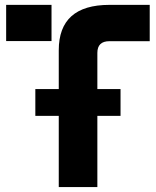

<svg xmlns="http://www.w3.org/2000/svg" viewBox="-20 -757 631 777"><path d="M217.8 0V-288.1H123V-396.5H217.8V-553.7Q217.8 -737.3 422.9 -737.3H585.9V-590.3H422.9Q374 -590.3 374 -543V-396.5H467.8V-288.1H374V0ZM4.9 -737.3H188.5V-590.8H4.9Z"/></svg>

Font: Newest Shape
Style: Bold
Weight: 700
Designer: Wojciech Kalinowski "wmk69" (wmk69@o2.pl)
Foundry: Wojciech Kalinowski "wmk69" (wmk69@o2.pl)
Version: Version 1.0.0; 2022-02-24